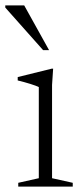

<svg xmlns="http://www.w3.org/2000/svg" viewBox="-40 -690 307 710"><path d="M156.5 -436 152.5 -376V-31L229 -14V0H27.5V-14L103.5 -31V-368Q95 -372.5 71.8 -379.8Q48.5 -387 25.5 -392.5V-405L151 -436ZM141.5 -504.5H119.5L-20.5 -662V-670H49.5Z"/></svg>

Font: Newsreader Text Light
Style: Regular
Weight: 300
Designer: Hugues Gentile
Foundry: Production Type
Version: Version 1.002